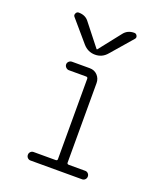

<svg xmlns="http://www.w3.org/2000/svg" viewBox="-140 -843 779 932"><g transform="rotate(20 250.0 -377.5)"><path d="M185.5 -619.1 91.8 -728.5Q85.9 -735.4 90.3 -745.1Q94.7 -754.9 104.5 -754.9Q140.6 -754.9 159.2 -728.5L246.1 -618.2Q247.1 -617.2 248 -617.2L250 -618.2L336.9 -728.5Q356.4 -754.9 391.6 -754.9Q401.4 -754.9 406.2 -745.6Q411.1 -736.3 404.3 -728.5L309.6 -619.1Q285.2 -589.8 248 -589.8Q210.9 -589.8 185.5 -619.1ZM396.5 -43.9Q405.3 -43.9 411.6 -37.6Q418 -31.2 418 -22Q418 -12.7 411.6 -6.3Q405.3 0 396.5 0H129.9Q121.1 0 114.7 -6.3Q108.4 -12.7 108.4 -22Q108.4 -31.2 114.7 -37.6Q121.1 -43.9 129.9 -43.9H244.1Q252.9 -43.9 252.9 -51.8V-466.8Q252.9 -475.6 244.1 -475.6H155.3Q146.5 -475.6 139.6 -482.4Q132.8 -489.3 132.8 -498Q132.8 -506.8 139.6 -513.2Q146.5 -519.5 155.3 -519.5H247.1Q271.5 -519.5 287.1 -502.9Q302.7 -486.3 302.7 -462.9V-51.8Q302.7 -43.9 312.5 -43.9Z"/></g></svg>

Font: Rounded Mgen+ 2m light
Style: Regular
Weight: 200
Designer: [Source Han Sans]
Ryoko NISHIZUKA  (kana & ideographs); Paul D. Hunt (Latin, Greek & Cyrillic); Wenlong ZHANG  (bopomofo
Version: Version 1.059.20150602